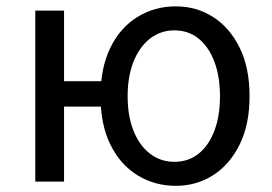

<svg xmlns="http://www.w3.org/2000/svg" viewBox="-20 -577 865 610"><path d="M92.1 0V-543.4H183.5V-319H320.6V-238.4H183.5V0ZM538.7 13.4Q470.9 13.4 416.3 -20.5Q361.7 -54.3 330.5 -118Q299.4 -181.6 299.4 -271Q299.4 -361.5 330.5 -425.3Q361.7 -489 416.3 -522.9Q470.9 -556.8 538.7 -556.8Q604 -556.8 656.9 -523.1Q709.8 -489.4 741.3 -425.7Q772.9 -361.9 772.9 -271Q772.9 -181.2 741.3 -117.6Q709.8 -54 656.9 -20.3Q604 13.4 538.7 13.4ZM533.8 -62.9Q578.8 -62.9 611.2 -88.9Q643.5 -114.9 661.2 -161.8Q678.9 -208.7 678.9 -271Q678.9 -333.8 661.2 -380.8Q643.5 -427.8 611.2 -454.2Q578.8 -480.5 533.8 -480.5Q490 -480.5 456.3 -454.2Q422.7 -427.8 404.1 -380.8Q385.5 -333.8 385.5 -271Q385.5 -208.7 404.1 -161.8Q422.7 -114.9 456.3 -88.9Q490 -62.9 533.8 -62.9Z"/></svg>

Font: Noto Sans TC Thin
Style: Regular
Weight: 100
Designer: Ryoko NISHIZUKA 西塚涼子 (kana, bopomofo & ideographs); Paul D. Hunt (Latin, Greek & Cyrillic); Sandoll Communications 산돌커뮤니
Foundry: Adobe
Version: Version 2.004-H2;hotconv 1.0.118;makeotfexe 2.5.65603